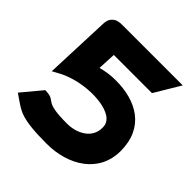

<svg xmlns="http://www.w3.org/2000/svg" viewBox="-178 -697 825 825"><g transform="rotate(45 235.0 -284.5)"><path d="M-13 -57 10 -41C55 -11 75 11 230 11C361 11 477 -59 477 -192C477 -336 371 -392 249 -392C216 -392 188 -388 160 -380L164 -463H396L466 -580H98C82 -580 64 -578 51 -564C40 -553 38 -540 37 -528L25 -225L64 -246C168 -296 307 -288 341 -241C348 -232 351 -222 351 -207C351 -142 288 -112 230 -112C91 -112 130 -142 77 -147L63 -148Z"/></g></svg>

Font: Charger Pro
Style: UltraExt
Weight: 900
Designer: Jasper
Foundry: Cannot Into Space Fonts
Version: Version 1.09